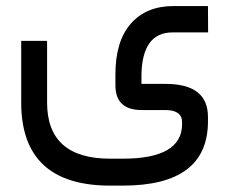

<svg xmlns="http://www.w3.org/2000/svg" viewBox="-20 -384 744 623"><path d="M354.5 -107.4C354.5 -53.7 382.8 -26.9 439.9 -26.9H517.1C552.7 -26.9 570.8 -13.7 570.8 12.7V18.6C570.8 93.3 506.8 130.9 378.4 130.9H337.4C201.2 130.9 132.8 70.3 132.8 -51.3V-251.5H48.8V-51.3C48.8 128.4 145 218.3 337.4 218.3H378.4C562.5 218.3 654.8 148.9 654.8 9.8V-4.4C654.8 -76.2 608.9 -111.8 517.1 -111.8H439V-142.6C440.9 -233.4 474.6 -278.8 539.6 -278.8H655.3L654.8 -364.3H542C483.9 -364.3 438 -345.2 404.8 -307.6C371.1 -269.5 354.5 -214.4 354.5 -142.6Z"/></svg>

Font: Shabnam
Style: Regular
Weight: 400
Foundry: DejaVu fonts team - Redesigned by Saber Rastikerdar - Based on Vazir font
Version: Version 5.0.1